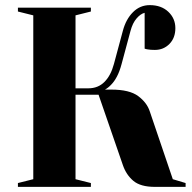

<svg xmlns="http://www.w3.org/2000/svg" viewBox="-20 -730 750 750"><path d="M415 -380Q486 -380 520 -354.5Q554 -329 565 -295L655 -30L705 -15V0H585Q529 0 501 -23.5Q473 -47 460 -85L365 -360H275V-30L335 -15V0H50V-15L110 -30V-670L50 -685V-700H335V-685L275 -670V-385H325Q363 -385 388 -410Q413 -435 425 -480L460 -610Q472 -655 499.5 -682.5Q527 -710 565 -710Q610 -710 637.5 -684Q665 -658 665 -620Q665 -582 642 -558.5Q619 -535 585 -535Q577 -535 569.5 -535.5Q562 -536 557 -537Q550 -538 545 -540V-680Q529 -676 513.5 -658Q498 -640 490 -610L455 -480Q447 -450 436.5 -430.5Q426 -411 415 -400Q403 -387 390 -380Z"/></svg>

Font: Yeseva One
Style: Regular
Weight: 400
Designer: Jovanny Lemonad
Foundry: Jovanny Lemonad
Version: Version 2.001; ttfautohint (v0.91) -l 8 -r 50 -G 200 -x 0 -w